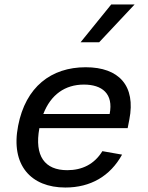

<svg xmlns="http://www.w3.org/2000/svg" viewBox="-20 -826 660 858"><path d="M61 -264C26.5 -88 118.5 12 272 12C385 12 472.5 -39 525.5 -135L437.5 -150.5C401.5 -92 347 -65.5 280.5 -65.5C180 -65.5 133 -128.5 156 -253.5H550.5L558 -292C587.5 -442.5 512 -525.5 363 -525.5C208.5 -525.5 94.5 -437.5 61 -264ZM340 -637 477 -806H581.5L423 -637ZM173.5 -316.5C207 -403.5 271 -448 355 -448C435.5 -448 488 -408 470 -316.5Z"/></svg>

Font: Monaspace Neon
Style: Italic
Weight: 400
Italic angle: -11°
Designer: Riley Cran & the Lettermatic Team
Foundry: Lettermatic
Version: Version 1.200 (Monaspace Neon)